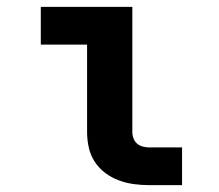

<svg xmlns="http://www.w3.org/2000/svg" viewBox="-20 -540 640 560"><path d="M415 0Q393 0 370.5 -3Q348 -6 326.5 -14Q305 -22 287 -35.5Q269 -49 256.5 -68Q244 -87 239 -109.5Q234 -132 234 -155V-410H99V-520H366V-155Q366 -145 369.5 -136Q373 -127 380 -121Q387 -115 396.5 -112.5Q406 -110 415 -110H511V0Z"/></svg>

Font: Iosevka Custom XBdEx
Style: Regular
Weight: 800
Width: 7
Monospace: yes
Designer: Belleve Invis
Foundry: Belleve Invis
Version: Version 11.2.4; ttfautohint (v1.8.4)